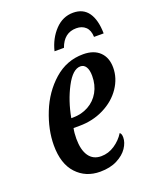

<svg xmlns="http://www.w3.org/2000/svg" viewBox="-142 -828 732 918"><g transform="rotate(-20 224.0 -369.5)"><path d="M41 -184Q41 -263 75 -348Q109 -433 173 -489.5Q237 -546 321 -546Q375 -546 405 -517Q435 -488 435 -437Q435 -383 402.5 -335Q370 -287 313 -258.5Q256 -230 188 -230H158Q153 -207 153 -177Q153 -120 174.5 -89Q196 -58 237 -58Q274 -58 306 -79.5Q338 -101 357 -132Q366 -126 366 -107Q366 -81 348 -54Q330 -27 294 -8.5Q258 10 207 10Q134 10 87.5 -40Q41 -90 41 -184ZM173 -278Q216 -278 251.5 -297.5Q287 -317 307 -352.5Q327 -388 327 -434Q327 -464 317 -480Q307 -496 289 -496Q250 -496 214.5 -428.5Q179 -361 164 -278ZM344 -749Q395 -749 421 -712Q447 -675 448 -606H399Q398 -640 380 -657Q362 -674 333 -674Q270 -674 246 -606H198Q213 -667 252 -708Q291 -749 344 -749Z"/></g></svg>

Font: Noto Serif CondSemiBold
Style: Italic
Weight: 600
Width: 3
Italic angle: -12°
Designer: Monotype Design Team
Foundry: Monotype Imaging Inc.
Version: Version 1.001